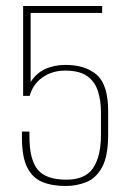

<svg xmlns="http://www.w3.org/2000/svg" viewBox="-20 -611 433 639"><path d="M199 8Q153 8 120.5 -5.5Q88 -19 70.5 -54Q53 -89 53 -153V-173H78V-156Q78 -80 105.5 -46.5Q133 -13 201 -13Q264 -13 290 -52Q316 -91 316 -162V-238Q316 -276 306 -307.5Q296 -339 270.5 -357.5Q245 -376 197 -376Q153 -376 121 -353Q89 -330 79 -292H57V-591H320V-568H82V-338Q100 -367 130 -381Q160 -395 198 -395Q264 -395 302 -362Q340 -329 340 -240V-164Q340 -92 320 -55Q300 -18 267.5 -5Q235 8 199 8Z"/></svg>

Font: Alumni Sans SC Thin
Style: Regular
Weight: 100
Designer: Robert E. Leuschke
Foundry: Robert E. Leuschke
Version: Version 1.018